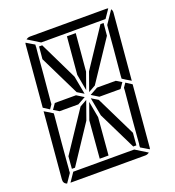

<svg xmlns="http://www.w3.org/2000/svg" viewBox="-172 -1135 1160 1270"><g transform="rotate(-20 408.0 -500.0)"><path d="M468 -451 606 -169 599 -83H577L446 -350L422 -479ZM485 -531H617L655 -508L628 -469H479L429 -500ZM425 -345 403 -83H341L363 -345L404 -460ZM672 -498 714 -471 677 -41Q677 -34 674 -28L617 -62V-70L618 -82L619 -83L623 -134L634 -265L651 -450L652 -469ZM391 -655 414 -918H476L453 -655L412 -540ZM472 -650 650 -918H672L664 -831L476 -549L426 -521ZM144 -502 102 -529 139 -959Q139 -966 142 -972L199 -938L198 -928V-918L193 -866L182 -735L165 -548L164 -531ZM82 -2Q56 -12 59 -41L99 -500V-505L133 -485L150 -474L158 -469L157 -452L140 -265L129 -134L125 -83L124 -82V-72L123 -62ZM240 -938 156 -990Q169 -1000 184 -1000H452H720Q730 -1000 734 -998L693 -938H663H477H415ZM576 -62 660 -10Q647 0 632 0H364H105L147 -62H153H339H401ZM167 -83H145L152 -169L340 -451L390 -479L344 -350ZM331 -469H199L161 -492L188 -531H337L387 -500ZM757 -959 717 -500V-495L683 -515L666 -526L658 -531L659 -550L676 -735L687 -866L690 -897L750 -986Q759 -974 757 -959ZM210 -831 218 -918H240L370 -650L394 -521L348 -549Z"/></g></svg>

Font: DSEG14 Modern
Style: Light Italic
Weight: 300
Italic angle: -5°
Designer: Keshikan(Twitter:@keshinomi_88pro)
Version: Version 0.46